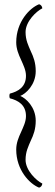

<svg xmlns="http://www.w3.org/2000/svg" viewBox="-20 -723 252 884"><path d="M25.4 -292C22.5 -287.1 22.5 -275.4 25.4 -270.5C63.5 -260.7 99.6 -240.2 99.6 -188.5C99.6 -163.1 87.9 -139.6 77.1 -115.2C65.4 -89.8 54.7 -64.5 54.7 -34.2C54.7 60.5 117.2 124 159.2 140.6C167 140.6 174.8 130.9 174.8 122.1C148.4 109.4 97.7 62.5 97.7 12.7C97.7 -24.4 110.4 -48.8 122.1 -76.2C133.8 -100.6 144.5 -127.9 144.5 -167C144.5 -230.5 98.6 -271.5 73.2 -281.2C98.6 -291 144.5 -332 144.5 -395.5C144.5 -434.6 133.8 -461.9 122.1 -486.3C110.4 -513.7 97.7 -538.1 97.7 -575.2C97.7 -625 148.4 -671.9 174.8 -684.6C174.8 -693.4 167 -703.1 159.2 -703.1C117.2 -686.5 54.7 -623 54.7 -528.3C54.7 -498 65.4 -472.7 77.1 -447.3C87.9 -422.9 99.6 -399.4 99.6 -374C99.6 -322.3 63.5 -301.8 25.4 -292Z"/></svg>

Font: Crimson
Style: Roman
Weight: 400
Version: Version 0.2